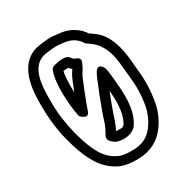

<svg xmlns="http://www.w3.org/2000/svg" viewBox="-215 -768 923 923"><g transform="rotate(-45 246.5 -306.5)"><path d="M392 -518C414 -492 432 -474 441 -422C446 -394 444 -357 435 -310L426 -256C419 -206 404 -153 380 -103C364 -70 343 -45 319 -25C282 7 240 17 188 3C151 -6 126 -18 111 -33C85 -57 68 -87 60 -126C49 -174 49 -216 49 -264C49 -276 51 -303 55 -345C59 -385 71 -431 87 -486C109 -558 145 -631 223 -621C284 -613 282 -611 314 -599C347 -587 368 -569 381 -543C385 -536 387 -524 392 -518ZM434 -545C432 -551 430 -558 425 -567C406 -603 374 -630 332 -645C325 -647 317 -651 307 -655C291 -662 267 -666 229 -671C123 -685 67 -593 39 -500C16 -423 -1 -342 -1 -264C-1 -212 0 -166 12 -116C22 -69 44 -28 77 3C101 26 135 41 176 51C241 68 302 55 351 13C380 -11 407 -44 425 -82C451 -138 468 -193 476 -248C479 -266 482 -283 485 -300C502 -386 497 -464 460 -513C450 -526 442 -536 434 -545ZM306 -502C298 -507 293 -514 290 -524C282 -548 239 -552 210 -552H208C200 -552 192 -547 188 -542C151 -493 125 -378 120 -297C120 -297 143 -248 166 -281C175 -294 184 -306 193 -320C212 -347 238 -380 258 -407C268 -420 276 -429 280 -432C288 -439 296 -446 301 -453C308 -463 336 -482 306 -502ZM258 -479C257 -478 253 -474 249 -471C226 -452 206 -419 185 -393C194 -432 208 -480 221 -502C231 -501 239 -500 247 -497C249 -493 253 -485 258 -479ZM330 -385C313 -368 298 -345 280 -322C256 -292 239 -265 216 -234C185 -191 188 -183 144 -139C139 -134 137 -127 137 -121V-120C137 -116 138 -112 140 -109C146 -96 155 -84 168 -77C198 -60 244 -52 275 -78C318 -116 344 -180 359 -269C363 -296 373 -341 373 -367C373 -367 365 -420 330 -385ZM310 -278C297 -195 271 -141 243 -116C237 -111 232 -109 222 -111C210 -114 201 -117 195 -119C225 -151 232 -170 257 -204C276 -231 290 -252 310 -278Z"/></g></svg>

Font: AppleStorm
Style: XbdOut
Weight: 800
Foundry: Cannot Into Space Fonts
Version: Version 1.01